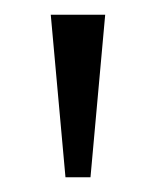

<svg xmlns="http://www.w3.org/2000/svg" viewBox="-20 -734 212 261"><path d="M69 -493 49 -714H123L103 -493Z"/></svg>

Font: Noto Serif Lao SemiCondensed Light
Style: Regular
Weight: 300
Width: 4
Designer: Monotype Design Team
Foundry: Monotype Imaging Inc.
Version: Version 2.003; ttfautohint (v1.8.4.7-5d5b)